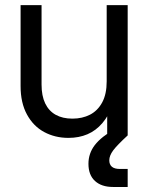

<svg xmlns="http://www.w3.org/2000/svg" viewBox="-20 -536 587 760"><path d="M61.5 -195.3V-515.6H144.5V-201.2Q144.5 -156.7 158.9 -126.7Q173.3 -96.7 200.7 -81.5Q228 -66.4 266.6 -66.4Q305.7 -66.4 336.2 -82Q366.7 -97.7 384.5 -130.6Q402.3 -163.6 402.3 -213.9V-515.6H485.4V0H404.3V-125H427.7Q411.1 -79.1 385.5 -49.1Q359.9 -19 326.2 -4.6Q292.5 9.8 251 9.8Q197.8 9.8 154.8 -13.4Q111.8 -36.6 86.7 -82.8Q61.5 -128.9 61.5 -195.3ZM427.7 204.1Q381.8 204.1 356 180.4Q330.1 156.7 330.1 112.3Q330.1 71.3 355.2 38.3Q380.4 5.4 438.5 -27.8L485.4 0Q443.4 38.6 428 59.3Q412.6 80.1 412.6 98.6Q412.6 115.2 422.9 124Q433.1 132.8 455.1 132.8H485.4V204.1Z"/></svg>

Font: Intratopia Thin
Style: Regular
Weight: 100
Designer: Rasmus Andersson
Foundry: rsms
Version: Version 3.000;Glyphs 3.2.3 (3260)